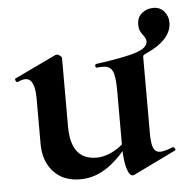

<svg xmlns="http://www.w3.org/2000/svg" viewBox="-44 -561 610 619"><g transform="rotate(-5 261.0 -252.0)"><path d="M361 14Q350 14 342.5 -12Q335 -38 335 -82V-260Q335 -310 326.5 -326.5Q318 -343 296 -343Q283 -343 276 -342Q272 -342 271.5 -347.5Q271 -353 275 -354Q370 -367 406.5 -379.5Q443 -392 443 -412Q443 -422 434 -433Q428 -441 424.5 -448.5Q421 -456 421 -468Q421 -492 437 -505Q453 -518 474 -518Q496 -518 509 -502.5Q522 -487 522 -467Q522 -410 435 -372Q428 -370 428 -363V-116Q428 -82 434.5 -68Q441 -54 456 -54Q470 -54 497 -65H499Q502 -65 504.5 -60Q507 -55 504 -54L366 13Q364 14 361 14ZM250 -53Q278 -53 307.5 -69Q337 -85 354 -111L360 -99Q324 -47 282 -17.5Q240 12 192 12Q137 12 105.5 -22.5Q74 -57 74 -113V-260Q74 -325 43 -325Q32 -325 18 -318H17Q13 -318 11 -323.5Q9 -329 12 -330L146 -394L151 -395Q156 -395 161.5 -390.5Q167 -386 167 -382V-161Q167 -53 250 -53Z"/></g></svg>

Font: Cormorant Infant
Style: Bold
Weight: 700
Designer: Christian Thalmann (Catharsis Fonts)
Foundry: Catharsis Fonts
Version: Version 4.000